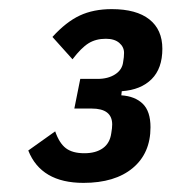

<svg xmlns="http://www.w3.org/2000/svg" viewBox="-20 -724 376 421"><path d="M194 -551Q217 -551 232.5 -561Q248 -571 250 -588Q251 -593 251.5 -598.5Q252 -604 252 -608Q252 -621 241.5 -630Q231 -639 212 -639Q190 -639 174 -629Q158 -619 139 -594L95 -643Q125 -676 155 -690Q185 -704 225 -704Q279 -704 307.5 -681.5Q336 -659 336 -617Q336 -574 312.5 -550.5Q289 -527 247 -524L246 -515Q276 -513 293 -496.5Q310 -480 310 -445Q310 -388 271 -355.5Q232 -323 163 -323Q70 -323 42 -394L101 -436Q110 -410 124.5 -399Q139 -388 165 -388Q190 -388 205.5 -399Q221 -410 224 -432Q225 -437 225.5 -442.5Q226 -448 226 -451Q226 -486 181 -486H143L156 -551Z"/></svg>

Font: IBM Plex Sans Condensed SemiBold
Style: Italic
Weight: 600
Width: 3
Italic angle: -11°
Designer: Mike Abbink, Paul van der Laan, Pieter van Rosmalen
Foundry: Bold Monday
Version: Version 1.3